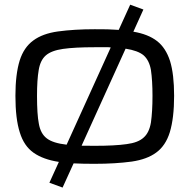

<svg xmlns="http://www.w3.org/2000/svg" viewBox="-20 -700 822 833"><path d="M194.3 92.8 235.4 2.4Q168 -7.8 126 -37.1Q84 -66.4 65.9 -125.5Q46.9 -184.6 46.9 -284.2Q46.9 -377.4 65.4 -437.5Q83.5 -494.6 124.5 -524.4Q164.6 -554.2 231 -563.5Q302.2 -573.2 391.1 -573.2Q438.5 -573.2 445.8 -572.8Q459 -572.3 476.6 -571.3Q494.1 -570.3 495.1 -570.3L544.9 -679.7L602.1 -658.7L558.6 -562.5Q622.6 -551.8 661.1 -522Q699.2 -492.7 717.8 -435.1Q735.4 -377.9 735.4 -284.2Q735.4 -188 716.8 -126.5Q698.7 -67.9 657.7 -38.1Q618.2 -8.8 551.8 1Q480.5 10.7 391.1 10.7Q350.1 10.7 343.3 10.3Q320.3 9.8 299.3 8.8L251.5 113.8ZM140.6 -284.2Q140.6 -203.6 148.4 -164.1Q155.8 -120.1 183.1 -99.6Q209.5 -79.1 269 -72.3L460.4 -494.1Q458 -494.1 456.5 -494.6Q453.1 -494.6 450.7 -495.1H444.3H427.7H391.1Q303.7 -495.1 253.4 -487.8Q202.6 -480.5 178.7 -459.5Q154.8 -438.5 147.9 -396Q140.6 -354 140.6 -284.2ZM641.6 -284.2Q641.6 -350.1 634.8 -396.5Q627.4 -438.5 603 -460Q578.6 -480.5 524.9 -488.8L334 -67.9Q341.3 -67.4 391.1 -67.4Q478.5 -67.4 529.3 -74.7Q579.6 -81.1 603.5 -103.5Q627.4 -124.5 634.8 -168.5Q641.6 -216.3 641.6 -284.2Z"/></svg>

Font: Michroma+
Style: Regular
Weight: 400
Designer: beogot
Foundry: beogot
Version: Version